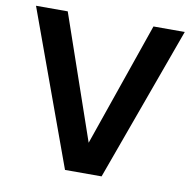

<svg xmlns="http://www.w3.org/2000/svg" viewBox="-79 -779 864 858"><g transform="rotate(10 353.5 -350.0)"><path d="M271 0 16 -700H160L354 -138L549 -700H691L437 0Z"/></g></svg>

Font: DM Sans 12pt
Style: Bold
Weight: 700
Version: Version 4.004;gftools[0.9.30]